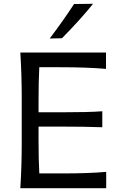

<svg xmlns="http://www.w3.org/2000/svg" viewBox="-20 -989 634 1009"><path d="M369.1 -967.8 469.2 -969.2Q404.3 -888.2 305.7 -788.1L241.2 -786.6Q314.9 -884.3 369.1 -967.8ZM186.5 -77.6H302.7Q451.2 -77.6 538.1 -85.9V0H86.9Q94.2 -118.7 94.2 -235.4V-475.1Q94.2 -592.8 86.9 -712.9H537.1V-627Q436.5 -635.7 294.4 -635.7H186.5Q182.6 -561.5 182.6 -461.9V-398.9H301.3Q448.2 -398.9 517.6 -404.3V-320.3Q425.3 -323.7 300.8 -323.7H182.6V-249Q182.6 -151.4 186.5 -77.6Z"/></svg>

Font: Commissioner Flair
Style: Regular
Weight: 400
Designer: Kostas Bartsokas
Foundry: Kostas Bartsokas
Version: Version 1.000